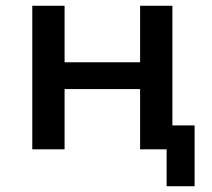

<svg xmlns="http://www.w3.org/2000/svg" viewBox="-20 -518 735 666"><path d="M558 128V0H466V-209H204V0H92V-498H204V-302H466V-498H578V-83H655V128Z"/></svg>

Font: Nunito Sans 7pt SemiBold
Style: Regular
Weight: 600
Designer: Vernon Adams
Foundry: Vernon Adams
Version: Version 3.101;gftools[0.9.27]